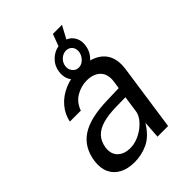

<svg xmlns="http://www.w3.org/2000/svg" viewBox="-216 -860 981 981"><g transform="rotate(-45 274.0 -369.5)"><path d="M174.6 10Q126.9 10 93 -7.9Q59.2 -25.7 43.6 -59.2Q28.1 -92.6 34.2 -139.9Q46.6 -225.9 109.7 -267.9Q172.8 -310 299 -313L384.9 -315.6L390.9 -356Q397.8 -405.6 371.5 -432.3Q345.3 -459.1 295.6 -458.8Q254.8 -458.6 218.4 -436.9Q182.1 -415.3 166.8 -371.1H87.4Q96.6 -416 126.7 -451.3Q156.7 -486.6 203.6 -506.8Q250.5 -527 309.8 -527Q373.6 -527 413.5 -506.5Q453.5 -486 469.6 -448.8Q485.8 -411.5 478.5 -360.8L426.4 0H349.7L356.1 -93.8Q318.7 -33.4 272.6 -11.7Q226.6 10 174.6 10ZM211.1 -56.6Q235.4 -56.6 260.8 -66Q286.2 -75.4 308.2 -91.7Q330.3 -108 345.4 -128.2Q360.4 -148.4 363.5 -169.8L376.2 -258.4L305.5 -257.1Q250.3 -256.1 211.6 -244.9Q172.9 -233.8 150.8 -210.4Q128.8 -187 122.8 -148.8Q117.1 -105.3 141.9 -80.9Q166.7 -56.6 211.1 -56.6ZM408.6 -749.2 371.6 -680.5Q396.9 -670.1 410.3 -645.8Q423.7 -621.4 419 -589.5Q412.8 -546.1 381.1 -518.3Q349.4 -490.4 308.8 -490.4Q268.8 -490.4 245.8 -519Q222.8 -547.6 228.8 -591.5Q233.5 -627.1 259.3 -653.1Q285.1 -679 318.7 -684.5L342.9 -749.2ZM372.5 -588.1Q376.1 -611.6 363.6 -626.8Q351.1 -642 329.8 -642Q309.9 -642 292.3 -626.8Q274.7 -611.6 271.4 -588.1Q268.4 -567 281.4 -550.3Q294.4 -533.6 314.7 -533.6Q335.8 -533.6 352.5 -550.3Q369.1 -567 372.5 -588.1Z"/></g></svg>

Font: Public Sans Thin
Style: Italic
Weight: 100
Italic angle: -8°
Designer: The Public Sans project authors (U.S. Web Design System). Libre Franklin designed by Pablo Impallari and Rodrigo Fuenzal
Version: Version 2.000